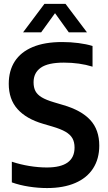

<svg xmlns="http://www.w3.org/2000/svg" viewBox="-20 -968 562 998"><path d="M41.5 -20V-127.5Q85 -113 132.5 -105.2Q180 -97.5 223.5 -97.5Q367.5 -97.5 367.5 -201Q367.5 -229.5 356.5 -249Q345.5 -268.5 320.8 -283Q296 -297.5 251.5 -310.5L204 -324.5Q116.5 -350 71 -401Q25.5 -452 25.5 -532.5Q25.5 -600.5 56.8 -649Q88 -697.5 150 -723.5Q212 -749.5 303 -749.5Q346.5 -749.5 387.5 -744.2Q428.5 -739 461 -729V-621.5Q393.5 -642.5 312 -642.5Q229.5 -642.5 192 -616Q154.5 -589.5 154.5 -540.5Q154.5 -513 164.2 -494.5Q174 -476 196.8 -462.2Q219.5 -448.5 260 -436.5L307 -422.5Q402.5 -395 449.2 -344.2Q496 -293.5 496 -211Q496 -142.5 464 -92.8Q432 -43 371 -16.8Q310 9.5 224.5 9.5Q178.5 9.5 130.2 2Q82 -5.5 41.5 -20ZM432 -800H337.5L266 -899.5L194 -800H100L211 -948H320.5Z"/></svg>

Font: Encode Sans Semi Condensed SmBd
Style: Regular
Weight: 600
Width: 4
Designer: Multiple Designers
Foundry: Impallari Type
Version: Version 2.000